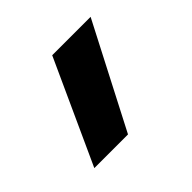

<svg xmlns="http://www.w3.org/2000/svg" viewBox="-66 -904 403 403"><g transform="rotate(45 135.5 -702.5)"><path d="M10 -812 240 -693V-593L10 -698Z"/></g></svg>

Font: Poppins SemiBold
Style: Regular
Weight: 600
Designer: Ninad Kale (Devanagari), Jonny Pinhorn (Latin)
Foundry: Indian Type Foundry
Version: Version 3.002 2017